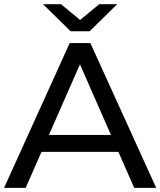

<svg xmlns="http://www.w3.org/2000/svg" viewBox="-21 -908 775 928"><path d="M316 -700H415.7L733.9 0H627.7L345 -643.7H385.9L103.1 0H-1.3ZM162 -255.7H555L583.9 -174.1H134ZM187.1 -887.6H274.1L407 -777.9H325.6L458.4 -887.6H545.4L412.3 -757H320.3Z"/></svg>

Font: iiserrat Thin
Style: Regular
Weight: 100
Designer: Akira Ohta
Foundry: Akira Ohta
Version: Version 1.200;Glyphs 3.3.1 (3343)